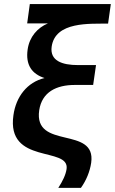

<svg xmlns="http://www.w3.org/2000/svg" viewBox="-20 -769 568 949"><path d="M379.9 159.7C406.2 123 424.3 79.1 430.7 35.6C457 -149.4 145 -25.9 173.8 -224.1C187.5 -314.5 259.3 -349.1 349.1 -349.1H440.4L454.6 -447.3H365.7C286.6 -447.3 225.6 -468.8 235.4 -538.6C253.4 -664.1 425.3 -650.9 514.2 -652.3L527.8 -749H127.4L114.3 -653.3H216.8C165.5 -632.3 125.5 -586.9 116.7 -524.9C105.5 -448.7 137.2 -403.3 200.2 -383.3C114.7 -362.8 59.1 -291.5 46.4 -199.7C10.7 47.4 325.2 -47.4 309.1 66.4C304.7 95.7 290 125.5 268.1 159.7Z"/></svg>

Font: Winston SemiBold
Style: Italic
Weight: 600
Italic angle: -8.13011°
Designer: Vernon Adams, Kim Jin-seong, David Berlow, Cristiano Sobral
Foundry: The Winston Project Authors
Version: Version 3.004